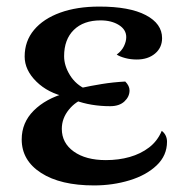

<svg xmlns="http://www.w3.org/2000/svg" viewBox="-20 -547 547 584"><path d="M266 17Q164 17 105 -21Q46 -59 46 -123Q46 -174 82.5 -210.5Q119 -247 180 -264L182 -252Q126 -264 90.5 -299Q55 -334 55 -375Q55 -422 83.5 -456Q112 -490 163 -508.5Q214 -527 282 -527Q374 -527 423.5 -501Q473 -475 473 -431Q473 -402 451.5 -384Q430 -366 396 -366Q377 -366 360.5 -370.5Q344 -375 335 -381Q350 -392 357 -406.5Q364 -421 364 -434Q364 -457 341.5 -471Q319 -485 286 -485Q234 -485 204.5 -456Q175 -427 175 -376Q175 -347 193 -318Q211 -289 243 -275L242 -249Q211 -240 189.5 -213.5Q168 -187 168 -155Q168 -112 204.5 -86Q241 -60 302 -60Q341 -60 374.5 -69.5Q408 -79 433.5 -98.5Q459 -118 472 -149Q480 -143 484 -134.5Q488 -126 488 -116Q488 -74 456.5 -44Q425 -14 374 1.5Q323 17 266 17ZM315 -224Q286 -224 259 -228.5Q232 -233 208 -242L224 -279Q256 -286 290 -291.5Q324 -297 361 -299Q374 -286 374 -272Q374 -253 358.5 -238.5Q343 -224 315 -224Z"/></svg>

Font: Arima SemiBold
Style: Regular
Weight: 600
Designer: Joana Correia and Natanael Gama
Foundry: NDISCOVER
Version: Version 1.101;gftools[0.9.23]